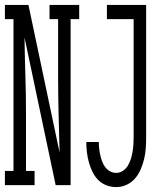

<svg xmlns="http://www.w3.org/2000/svg" viewBox="-32 -755 652 783"><path d="M-12 0V-58H23V-677H-12V-735H84L211 -133Q209 -210 207 -287Q205 -364 205 -441V-677H170V-735H291V-677H256V0H195L68 -602Q69 -525 71.5 -448Q74 -371 74 -294V-58H109V0ZM442 8Q421 8 401.5 0.5Q382 -7 368 -21.5Q354 -36 345 -54.5Q336 -73 330.5 -93Q325 -113 322.5 -133.5Q320 -154 320 -174Q320 -175 320 -175.5Q320 -176 320 -176H371Q371 -176 371 -175.5Q371 -175 371 -175Q371 -162 372.5 -148.5Q374 -135 377 -122Q380 -109 384.5 -96.5Q389 -84 397 -73.5Q405 -63 416.5 -56.5Q428 -50 442 -50Q457 -50 469.5 -58.5Q482 -67 489.5 -79.5Q497 -92 501.5 -106.5Q506 -121 508.5 -135.5Q511 -150 512 -165Q513 -180 513 -195V-677H404V-735H564V-195Q564 -173 562.5 -151Q561 -129 556 -107.5Q551 -86 542 -65Q533 -44 519 -27.5Q505 -11 484.5 -1.5Q464 8 442 8Z"/></svg>

Font: Iosevka Curly Slab LtEx
Style: Regular
Weight: 300
Width: 7
Monospace: yes
Designer: Belleve Invis
Foundry: Belleve Invis
Version: Version 11.1.0; ttfautohint (v1.8.3)